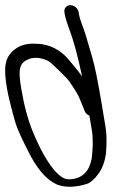

<svg xmlns="http://www.w3.org/2000/svg" viewBox="-34 -684 510 742"><path d="M215 -636.5 216.5 -627.5C218.6 -615.1 223.9 -598 232.7 -573.9C249.4 -531 266.1 -470 283.2 -388.8C268.5 -409.5 251 -430.4 235.2 -449.2C202.3 -490.8 156.6 -514.6 104.7 -515C67.6 -517.4 38.3 -508 14.6 -486.1C-20.1 -453.4 -18.1 -408.9 -7 -342.1C-2.5 -315.5 7.6 -273.9 23.6 -216.4C31.7 -187 52.7 -141.3 87.1 -76.1C116.9 -23.3 148.2 12.4 187.3 29.6C221.4 42.1 260.9 39.5 302.6 26.4C318 20.6 331.8 7.5 345.8 -11.8C360.7 -31 370.4 -57.1 375.5 -89.5L375.6 -90L375.6 -90.4C378.8 -131.9 378.4 -165.5 374.1 -191.6L357.7 -290.2C343.8 -373.2 331.9 -431.5 321.3 -466.1C310.7 -501.4 303.4 -526.7 299.2 -541.8C291.6 -569.6 275.3 -604.5 271.5 -627.5L270 -636.5C267.5 -651.5 253 -664 237.9 -664C222.9 -664 212.5 -651.5 215 -636.5ZM321.6 -176.5C327.8 -139.4 322.1 -73.3 318.8 -64.5L318.5 -63.8L318.3 -63C310.6 -27.7 288.1 9 230.1 9C198.1 9 148.1 -42.5 93.9 -172.5C74.4 -219.2 59.2 -275.3 48.3 -340.7C39 -396.1 37.8 -427 56.7 -443.6C66.2 -451.8 69 -451.6 82.4 -457.7C103.9 -463.2 128 -460.5 153.1 -448C164.1 -442.5 226.3 -381.1 235 -367.9C247.2 -349.6 265.1 -324.6 274.5 -300.9C281 -284.4 285.7 -272.9 289.1 -265.5L292.8 -255.6L292.9 -255.2C296.3 -247.6 300.6 -242 311.5 -237.2Z"/></svg>

Font: MewTooHand
Style: BdLta
Weight: 400
Designer: Mew Too, Robert Jablonski
Version: Version 0.77